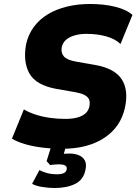

<svg xmlns="http://www.w3.org/2000/svg" viewBox="-20 -736 699 964"><path d="M292 11Q241 11 192.5 5Q144 -1 105 -12.5Q66 -24 40 -40L100 -187Q124 -172 157.5 -161Q191 -150 229.5 -144.5Q268 -139 307 -139Q343 -139 368.5 -146Q394 -153 409.5 -167Q425 -181 429 -203Q433 -225 426.5 -238Q420 -251 403.5 -259.5Q387 -268 359 -273L261 -290Q160 -309 127.5 -367.5Q95 -426 111 -514Q122 -563 150 -601Q178 -639 220.5 -664.5Q263 -690 316.5 -703Q370 -716 432 -716Q504 -716 560.5 -701.5Q617 -687 645 -661L585 -515Q558 -541 513 -553.5Q468 -566 415 -566Q382 -566 355.5 -558.5Q329 -551 312 -536.5Q295 -522 290 -499Q285 -471 300.5 -453Q316 -435 360 -427L457 -410Q554 -393 590 -339.5Q626 -286 608 -198Q597 -147 570.5 -108.5Q544 -70 502.5 -43Q461 -16 408.5 -2.5Q356 11 292 11ZM254 208Q227 208 194 203Q161 198 141 187L178 118Q192 126 215 132.5Q238 139 266 139Q287 139 299.5 133.5Q312 128 315 114Q317 99 305.5 94Q294 89 277 89Q270 89 255.5 90Q241 91 232 93L214 73L243 -20H317L292 64L264 43Q273 39 292 37Q311 35 331 35Q353 35 373.5 42.5Q394 50 405 68Q416 86 409 117Q399 167 357 187.5Q315 208 254 208Z"/></svg>

Font: Nunito Sans 7pt SemiCondensed Black
Style: Italic
Weight: 900
Width: 4
Italic angle: -9°
Designer: Vernon Adams
Foundry: Vernon Adams
Version: Version 3.101;gftools[0.9.27]